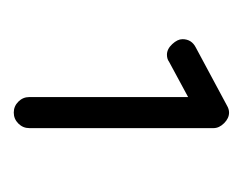

<svg xmlns="http://www.w3.org/2000/svg" viewBox="-56 -526 345 272"><g transform="rotate(90 116.0 -389.5)"><path d="M139 -237Q130 -237 123.5 -243.5Q117 -250 117 -259V-484L67 -457Q63 -454 57 -454Q49 -454 42 -461.5Q35 -469 35 -476Q35 -489 47 -495L129 -539Q134 -542 139 -542Q147 -542 154 -535Q161 -528 161 -520V-259Q161 -250 154.5 -243.5Q148 -237 139 -237Z"/></g></svg>

Font: Hubballi
Style: Regular
Weight: 400
Designer: Erin McLaughlin
Version: Version 1.000; ttfautohint (v1.8.3)